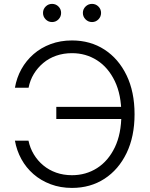

<svg xmlns="http://www.w3.org/2000/svg" viewBox="-20 -943 762 974"><path d="M345.2 10.3Q286.6 10.3 237.1 -8.3Q187.5 -26.9 149.9 -59.6Q112.3 -92.3 88.4 -136Q64.5 -179.7 55.7 -229.5H124.5Q132.3 -191.9 151.6 -159.9Q170.9 -127.9 199.7 -104Q228.5 -80.1 265.4 -67.1Q302.2 -54.2 345.2 -54.2Q415.5 -54.2 472.2 -90.1Q528.8 -126 562.3 -195.1Q595.7 -264.2 595.7 -363.3Q595.7 -462.4 562.3 -531.7Q528.8 -601.1 472.2 -637.2Q415.5 -673.3 345.2 -673.3Q302.2 -673.3 265.1 -660.4Q228 -647.5 199.5 -623.5Q170.9 -599.6 151.6 -567.9Q132.3 -536.1 125 -498H55.7Q64.5 -548.8 88.6 -592.3Q112.8 -635.7 150.4 -668.5Q188 -701.2 237.3 -719.5Q286.6 -737.8 345.2 -737.8Q438.5 -737.8 510 -691.4Q581.5 -645 622.1 -561Q662.6 -477.1 662.6 -363.3Q662.6 -250.5 622.1 -166.5Q581.5 -82.5 510 -36.1Q438.5 10.3 345.2 10.3ZM265.6 -339.4V-400.9H619.6V-339.4ZM446.8 -831.1Q427.7 -831.1 414.1 -844.7Q400.4 -858.4 400.4 -877.4Q400.4 -896.5 414.1 -909.9Q427.7 -923.3 446.8 -923.3Q465.8 -923.3 479.2 -909.9Q492.7 -896.5 492.7 -877.4Q492.7 -858.4 479.2 -844.7Q465.8 -831.1 446.8 -831.1ZM244.1 -831.1Q225.1 -831.1 211.7 -844.7Q198.2 -858.4 198.2 -877.4Q198.2 -896.5 211.7 -909.9Q225.1 -923.3 244.1 -923.3Q263.2 -923.3 276.6 -909.9Q290 -896.5 290 -877.4Q290 -858.4 276.6 -844.7Q263.2 -831.1 244.1 -831.1Z"/></svg>

Font: Inter 18pt Light
Style: Regular
Weight: 300
Designer: Rasmus Andersson
Foundry: rsms
Version: Version 4.001;git-66647c0bb